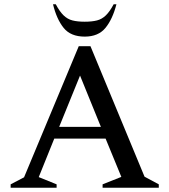

<svg xmlns="http://www.w3.org/2000/svg" viewBox="-20 -882 796 902"><path d="M30 0V-16L93 -49L350 -665H405L659 -52L726 -16V0H462V-16L550 -51L476 -231H235L162 -50L246 -16V0ZM258 -286H454L356 -527ZM378 -710Q312 -710 279 -751Q246 -792 229 -862H242Q260 -828 278.5 -810Q297 -792 320.5 -786Q344 -780 378 -780Q412 -780 435.5 -786Q459 -792 477.5 -810Q496 -828 514 -862H527Q509 -792 475.5 -751Q442 -710 378 -710Z"/></svg>

Font: Spectral SC Medium
Style: Regular
Weight: 500
Designer: Jean-Baptiste Levee
Foundry: Production Type
Version: Version 2.001